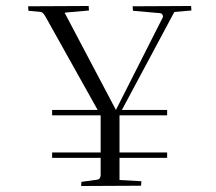

<svg xmlns="http://www.w3.org/2000/svg" viewBox="-20 -620 722 641"><path d="M618 -600Q618 -599 619 -585L562 -580L387 -253H538V-235H379V-111H538V-93H379V-19L452 -15Q452 -14 451 0L251 1Q251 -8 252 -13L304 -20Q314 -21 316 -33V-93H154V-111H316V-235H154V-253H306L131 -566Q124 -578 117 -580L75 -584Q74 -590 74 -599L276 -600Q276 -599 277 -585L198 -578L196 -577L367 -253L524 -563Q524 -575 515 -576L424 -584Q423 -590 423 -599Z"/></svg>

Font: Antic Didone
Style: Regular
Weight: 400
Designer: Santiago Orozco
Foundry: Santiago Orozco
Version: Version 2.000